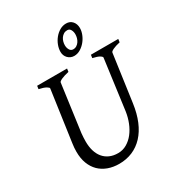

<svg xmlns="http://www.w3.org/2000/svg" viewBox="-200 -971 1028 1113"><g transform="rotate(-30 314.0 -414.5)"><path d="M625 -594.2Q594.2 -587.4 577.1 -579.1Q560.1 -570.8 559.1 -564L515.1 -250Q506.3 -186 485.6 -136.5Q464.8 -86.9 433.3 -53.2Q401.9 -19.5 361.1 -2.2Q320.3 15.1 272 15.1Q231.9 15.1 198.5 2.9Q165 -9.3 141.1 -32.7Q117.2 -56.2 104 -90.6Q90.8 -125 90.8 -169.9Q90.8 -182.6 91.8 -196.8Q92.8 -210.9 95.2 -226.1L143.1 -564Q144 -569.8 128.9 -578.6Q113.8 -587.4 82 -594.2L85 -615.2H285.2L282.2 -594.2Q251.5 -587.4 232.9 -579.1Q214.4 -570.8 212.9 -564L169.9 -249Q167 -220.2 167 -193.8Q167 -159.7 175.3 -131.8Q183.6 -104 200 -84Q216.3 -64 240.7 -53Q265.1 -42 296.9 -42Q328.6 -42 355.5 -57.6Q382.3 -73.2 402.6 -99.1Q422.9 -125 436.3 -158.7Q449.7 -192.4 455.1 -229L500 -564Q501.5 -569.8 487.5 -578.6Q473.6 -587.4 441.9 -594.2L444.8 -615.2H627.9ZM426.3 -763.2Q426.3 -780.3 418.9 -793.7Q411.6 -807.1 396.5 -807.1Q382.8 -807.1 372.6 -800.8Q362.3 -794.4 355.2 -784.4Q348.1 -774.4 344.7 -762.2Q341.3 -750 341.3 -738.3Q341.3 -720.2 349.4 -706.8Q357.4 -693.4 372.6 -693.4Q385.7 -693.4 395.8 -700Q405.8 -706.5 412.6 -716.6Q419.4 -726.6 422.9 -739Q426.3 -751.5 426.3 -763.2ZM467.3 -781.2Q467.3 -761.2 458.7 -739.5Q450.2 -717.8 435.3 -699.5Q420.4 -681.2 400.6 -669.2Q380.9 -657.2 358.4 -657.2Q345.7 -657.2 335 -662.1Q324.2 -667 316.4 -675.3Q308.6 -683.6 304.4 -694.3Q300.3 -705.1 300.3 -717.3Q300.3 -739.3 308.8 -761.7Q317.4 -784.2 332.3 -802.5Q347.2 -820.8 367.2 -832.5Q387.2 -844.2 410.2 -844.2Q436 -844.2 451.7 -826.4Q467.3 -808.6 467.3 -781.2Z"/></g></svg>

Font: Gentium
Style: Italic
Weight: 400
Italic angle: -7°
Designer: J. Victor Gaultney
Version: Version 1.02; 2005; OFL release